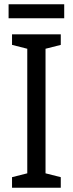

<svg xmlns="http://www.w3.org/2000/svg" viewBox="-20 -874 340 894"><path d="M279 -854H20V-789H279ZM263 0V-49L192 -67V-647L263 -665V-714H36V-665L107 -647V-67L36 -49V0Z"/></svg>

Font: Noto Sans Lao Looped Condensed
Style: Regular
Weight: 400
Width: 3
Designer: Mark Frömberg, Ben Mitchell
Foundry: The Fontpad Ltd
Version: Version 1.002